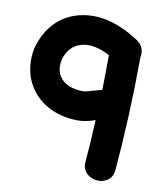

<svg xmlns="http://www.w3.org/2000/svg" viewBox="-81 -793 748 856"><g transform="rotate(10 293.0 -364.5)"><path d="M489 -66Q510 -313 511 -578Q516 -598 509 -618Q502 -638 484 -650Q338 -747 211 -716Q153 -702 111 -663Q70 -624 50 -571Q30 -524 33.5 -467Q37 -410 66 -363Q98 -312 154 -283Q210 -254 284 -253Q312 -253 347 -263Q352 -264 363 -268Q358 -157 351 -80Q348 -52 360.5 -34.5Q373 -17 393.5 -9.5Q414 -2 435 -5.5Q456 -9 471.5 -24Q487 -39 489 -66ZM286 -385Q207 -386 178 -432Q161 -459 165 -492.5Q169 -526 189.5 -552.5Q210 -579 244 -588Q298 -602 371 -564Q371 -480 369 -405Q363 -405 357 -403Q355 -403 310 -390Q294 -385 286 -385Z"/></g></svg>

Font: Balsamiq Sans
Style: Bold
Weight: 700
Designer: Michael Angeles
Foundry: Balsamiq SRL
Version: Version 1.020; ttfautohint (v1.8.4.7-5d5b);gftools[0.9.26]